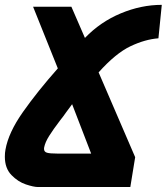

<svg xmlns="http://www.w3.org/2000/svg" viewBox="-26 -752 671 772"><path d="M-6.5 -122Q-6.5 -138 -4 -150.5Q8 -219 66.5 -302Q125 -385 206.5 -477L107 -725H261L315.5 -599.5Q377.5 -664 459.5 -698.2Q541.5 -732.5 624.5 -732.5L611 -598Q557.5 -594 498.5 -566Q439.5 -538 370.5 -461L517.5 -120L498 0H127Q109.5 0 78 -10.5Q46.5 -21 20 -48.2Q-6.5 -75.5 -6.5 -122ZM151 -153.5Q151 -141.5 162.8 -138Q174.5 -134.5 203.5 -134.5H340.5L264 -333L238.5 -298.5Q232 -288.5 215 -267Q188 -231.5 171.8 -205.8Q155.5 -180 151.5 -159Q151 -157 151 -153.5Z"/></svg>

Font: JuliaMono Black
Style: Italic
Weight: 900
Italic angle: -9°
Monospace: yes
Designer: cormullion
Foundry: corm
Version: Version 0.057; ttfautohint (v1.8.4)